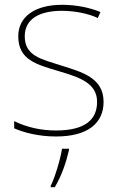

<svg xmlns="http://www.w3.org/2000/svg" viewBox="-20 -558 498 799"><path d="M411 -134C411 -235 321 -258 233 -286C152 -312 83 -325 83 -407C83 -478 142 -513 238 -513C291 -513 350 -501 387 -483L398 -508C356 -525 301 -538 238 -538C126 -538 56 -489 56 -407C56 -309 131 -290 224 -262C312 -236 384 -212 384 -134C384 -60 334 -15 213 -15C151 -15 92 -28 39 -54V-24C77 -7 140 10 213 10C345 10 411 -45 411 -134ZM267 67V61H238C232 104 207 185 191 215V221H208C236 174 255 119 267 67Z"/></svg>

Font: Noto Sans Telugu Thin
Style: Regular
Weight: 100
Designer: Jelle Bosma - Monotype Design Team
Foundry: Monotype Imaging Inc.
Version: Version 2.005